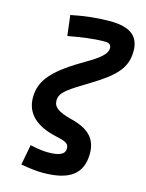

<svg xmlns="http://www.w3.org/2000/svg" viewBox="-141 -826 868 1144"><g transform="rotate(15 293.0 -253.5)"><path d="M236.8 234.4C403.3 234.4 480 176.8 480 50.3C480 -37.6 430.7 -90.3 323.2 -117.2C235.4 -139.2 205.6 -162.6 205.6 -203.1C205.6 -255.9 255.9 -284.2 381.3 -360.8C522 -446.8 573.2 -506.8 573.2 -605.5C573.2 -699.2 515.6 -742.2 390.1 -742.2C311 -742.2 232.4 -732.4 153.3 -716.3L168.5 -590.8C243.7 -604 318.4 -616.7 394 -616.7C420.9 -616.7 433.1 -606.9 433.1 -585C433.1 -555.2 400.9 -522 325.7 -478.5C133.8 -367.7 65.4 -294.4 65.4 -184.1C65.4 -86.4 132.8 -22.5 261.2 4.9C327.1 19 339.8 30.3 339.8 58.6C339.8 95.2 301.8 108.9 236.8 108.9C205.6 108.9 174.3 104.5 126 94.2L102.1 219.7C162.6 230 201.2 234.4 236.8 234.4Z"/></g></svg>

Font: Cascadia Mono PL
Style: Bold Italic
Weight: 700
Italic angle: -10°
Monospace: yes
Designer: Aaron Bell
Foundry: Saja Typeworks
Version: Version 2404.023